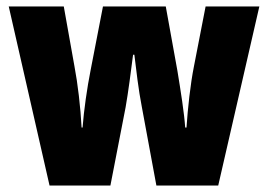

<svg xmlns="http://www.w3.org/2000/svg" viewBox="-20 -573 828 593"><path d="M418 -243 463 0H654L781 -553H615L579 -368C568 -313 560 -239 556 -179H552C549 -224 538 -293 528 -354L492 -553H298L260 -357C249 -302 239 -232 235 -179H232C229 -240 220 -316 210 -368L177 -553H7L133 0H321L368 -242C376 -287 385 -357 391 -404H395C400 -362 408 -293 418 -243Z"/></svg>

Font: Noto Sans Devanagari Condensed Black
Style: Regular
Weight: 900
Width: 3
Designer: Jelle Bosma - Monotype Design Team
Foundry: Monotype Imaging Inc.
Version: Version 2.004